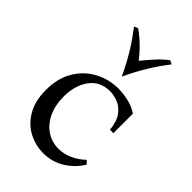

<svg xmlns="http://www.w3.org/2000/svg" viewBox="-221 -811 912 912"><g transform="rotate(45 235.5 -354.5)"><path d="M249 15Q197 15 150.5 -9.5Q104 -34 75 -83.5Q46 -133 46 -207Q46 -286 79.5 -341.5Q113 -397 168 -426Q223 -455 285 -455Q316 -455 352.5 -447Q389 -439 418 -419V-288H395Q390 -340 369 -368Q348 -396 320.5 -407Q293 -418 266 -418Q200 -418 164 -368.5Q128 -319 128 -245Q128 -186 148.5 -142.5Q169 -99 205 -75Q241 -51 286 -51Q321 -51 355.5 -66.5Q390 -82 418 -109L434 -93Q406 -46 358 -15.5Q310 15 249 15ZM364 -724 383 -715Q310 -622 257 -508H255Q203 -622 129 -715L148 -724Q209 -682 260 -616Q286 -648 311 -675.5Q336 -703 364 -724Z"/></g></svg>

Font: Bona Nova
Style: Regular
Weight: 400
Designer: Mateusz Machalski
Foundry: Capitalics
Version: Version 4.001; ttfautohint (v1.8.3)